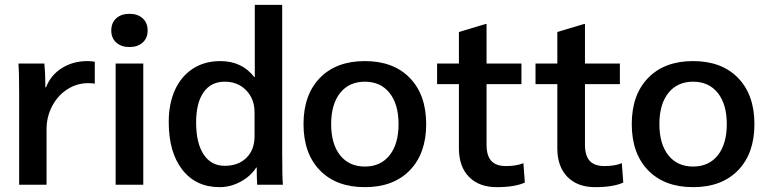

<svg xmlns="http://www.w3.org/2000/svg" viewBox="-20 -762 3165 792"><path d="M59 -378Q59 -463 56 -500H163Q167 -461 167 -412V-402H170Q189 -452 235 -481Q281 -510 341 -510Q359 -510 371 -507V-417Q361 -419 344 -419Q297 -419 257.5 -393.5Q218 -368 195 -324Q172 -280 172 -229V0H59Z M439 -636Q439 -668 459.5 -686.5Q480 -705 514 -705Q548 -705 568.5 -686.5Q589 -668 589 -636Q589 -605 568.5 -586.5Q548 -568 514 -568Q480 -568 459.5 -586.5Q439 -605 439 -636ZM457 -500H571V0H457Z M676 -259Q676 -335 702 -391.5Q728 -448 776 -479Q824 -510 889 -510Q978 -510 1029 -444H1031V-742H1144V-131Q1144 -30 1147 0H1041Q1039 -20 1039 -71H1037Q1014 -35 972.5 -12.5Q931 10 886 10Q788 10 732 -62Q676 -134 676 -259ZM1030 -200V-299Q1030 -354 995.5 -389.5Q961 -425 907 -425Q850 -425 819.5 -381Q789 -337 789 -257Q789 -172 820 -125Q851 -78 907 -78Q963 -78 996.5 -111Q1030 -144 1030 -200Z M1232 -250Q1232 -371 1299.5 -440.5Q1367 -510 1485 -510Q1603 -510 1670.5 -440.5Q1738 -371 1738 -250Q1738 -129 1670.5 -59.5Q1603 10 1485 10Q1367 10 1299.5 -59.5Q1232 -129 1232 -250ZM1624 -250Q1624 -332 1587 -378.5Q1550 -425 1485 -425Q1420 -425 1383 -378.5Q1346 -332 1346 -250Q1346 -168 1383 -121.5Q1420 -75 1485 -75Q1550 -75 1587 -121.5Q1624 -168 1624 -250Z M1873 -150V-415H1783V-500H1873V-630L1983 -663H1987V-500H2131V-415H1987V-165Q1987 -120 2006.5 -98.5Q2026 -77 2067 -77Q2111 -77 2139 -89L2145 -9Q2104 10 2029 10Q1956 10 1914.5 -32.5Q1873 -75 1873 -150Z M2279 -150V-415H2189V-500H2279V-630L2389 -663H2393V-500H2537V-415H2393V-165Q2393 -120 2412.5 -98.5Q2432 -77 2473 -77Q2517 -77 2545 -89L2551 -9Q2510 10 2435 10Q2362 10 2320.5 -32.5Q2279 -75 2279 -150Z M2586 -250Q2586 -371 2653.5 -440.5Q2721 -510 2839 -510Q2957 -510 3024.5 -440.5Q3092 -371 3092 -250Q3092 -129 3024.5 -59.5Q2957 10 2839 10Q2721 10 2653.5 -59.5Q2586 -129 2586 -250ZM2978 -250Q2978 -332 2941 -378.5Q2904 -425 2839 -425Q2774 -425 2737 -378.5Q2700 -332 2700 -250Q2700 -168 2737 -121.5Q2774 -75 2839 -75Q2904 -75 2941 -121.5Q2978 -168 2978 -250Z"/></svg>

Font: Sarabun SemiBold
Style: Regular
Weight: 600
Designer: Suppakit Chalermlarp | Katatrad Co.,Ltd.
Foundry: Cadson Demak Co.,Ltd.
Version: Version 1.000; ttfautohint (v1.6)